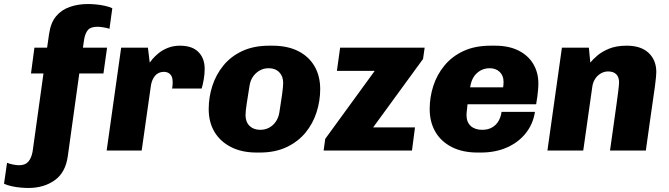

<svg xmlns="http://www.w3.org/2000/svg" viewBox="-114 -748 3322 954"><path d="M27 186Q10 186 -12.5 184Q-35 182 -57 177Q-79 172 -94 165L-79 61Q-67 66 -49.5 69.5Q-32 73 -19 73Q11 73 26.5 55.5Q42 38 48 5L102 -383H40L57 -511H120L130 -580Q138 -635 164.5 -667Q191 -699 232.5 -713.5Q274 -728 323 -728Q340 -728 362.5 -726Q385 -724 407.5 -719Q430 -714 444 -707L430 -605Q418 -609 400.5 -612Q383 -615 370 -615Q336 -615 322.5 -598.5Q309 -582 304 -552L298 -511H418L400 -383H280L223 27Q212 109 158 147.5Q104 186 27 186Z M416 0 488 -511H621L630 -437Q633 -442 644.5 -455.5Q656 -469 675 -484.5Q694 -500 721 -510.5Q748 -521 780 -521Q841 -521 872 -489.5Q903 -458 903 -406Q903 -380 898.5 -354Q894 -328 888 -308H741Q743 -317 743.5 -326Q744 -335 744 -341Q744 -357 739 -368Q734 -379 724 -385Q714 -391 699 -391Q686 -391 674.5 -385.5Q663 -380 655.5 -370.5Q648 -361 643 -349Q638 -337 636 -324L590 0Z M1162 10Q1087 10 1033.5 -17.5Q980 -45 951.5 -93Q923 -141 923 -206Q923 -265 941 -321Q959 -377 996 -422.5Q1033 -468 1090 -494.5Q1147 -521 1224 -521H1239Q1315 -521 1368 -494Q1421 -467 1449 -418.5Q1477 -370 1477 -305Q1477 -247 1459 -190.5Q1441 -134 1404 -89Q1367 -44 1310 -17Q1253 10 1176 10ZM1179 -103Q1204 -103 1224 -114Q1244 -125 1257 -144.5Q1270 -164 1274 -189Q1282 -239 1287.5 -278Q1293 -317 1293 -336Q1293 -369 1273.5 -389Q1254 -409 1221 -409Q1196 -409 1176 -397.5Q1156 -386 1143 -367Q1130 -348 1126 -323Q1118 -273 1112 -234Q1106 -195 1106 -176Q1106 -142 1126 -122.5Q1146 -103 1179 -103Z M1494 0 1502 -58 1748 -396H1560L1576 -511H1996L1988 -455L1740 -115H1948L1933 0Z M2260 10Q2184 10 2130.5 -17.5Q2077 -45 2049 -93.5Q2021 -142 2021 -206Q2021 -265 2039 -321Q2057 -377 2094.5 -422.5Q2132 -468 2189 -494.5Q2246 -521 2324 -521H2346Q2414 -521 2462 -497Q2510 -473 2535.5 -430.5Q2561 -388 2561 -333Q2561 -317 2559.5 -301.5Q2558 -286 2556 -269Q2554 -252 2550 -230H2209Q2208 -216 2206 -201Q2204 -186 2204 -176Q2204 -141 2225 -122Q2246 -103 2282 -103Q2311 -103 2331.5 -115Q2352 -127 2363.5 -147.5Q2375 -168 2378 -192H2544Q2535 -133 2499.5 -87.5Q2464 -42 2406.5 -16Q2349 10 2274 10ZM2222 -314H2386Q2387 -321 2387.5 -327Q2388 -333 2388 -342Q2388 -372 2369 -390.5Q2350 -409 2319 -409Q2283 -409 2256 -385Q2229 -361 2222 -314Z M2606 0 2678 -511H2812L2819 -437Q2831 -452 2853.5 -471.5Q2876 -491 2912 -506Q2948 -521 3000 -521Q3071 -521 3109 -485Q3147 -449 3147 -390Q3147 -381 3145.5 -365Q3144 -349 3140.5 -321.5Q3137 -294 3130.5 -251Q3124 -208 3115.5 -146.5Q3107 -85 3095 0H2917Q2929 -85 2937 -142Q2945 -199 2950 -235Q2955 -271 2957.5 -291.5Q2960 -312 2961 -322.5Q2962 -333 2962 -339Q2962 -365 2948 -379Q2934 -393 2908 -393Q2888 -393 2871 -383Q2854 -373 2843 -356Q2832 -339 2829 -317L2784 0Z"/></svg>

Font: Chivo Medium ExtraBold
Style: Italic
Weight: 800
Italic angle: -8.05°
Version: Version 2.002